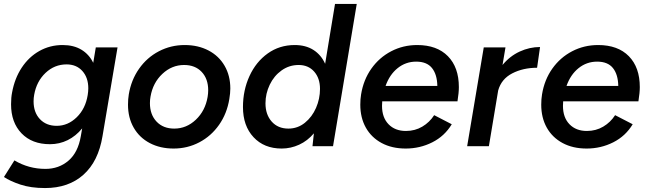

<svg xmlns="http://www.w3.org/2000/svg" viewBox="-23 -740 3280 972"><path d="M-3 156 50 72Q122 115 207 115Q275 115 323.5 73.5Q372 32 386 -50L393 -90Q361 -51 319.5 -30.5Q278 -10 230 -10Q139 -10 86 -65Q33 -120 33 -212Q33 -246 38 -271Q51 -343 87 -397.5Q123 -452 176.5 -482Q230 -512 294 -512Q350 -512 389 -488.5Q428 -465 449 -422L462 -500H572L496 -51Q475 77 399.5 144.5Q324 212 205 212Q133 212 80.5 194.5Q28 177 -3 156ZM147 -227Q147 -171 179 -137Q211 -103 264 -103Q321 -103 365.5 -146.5Q410 -190 421 -259Q424 -277 424 -293Q424 -347 394 -380.5Q364 -414 314 -414Q253 -414 207.5 -371Q162 -328 150 -260Q147 -244 147 -227Z M625 -210Q625 -238 629 -262Q641 -335 681 -392Q721 -449 781.5 -480.5Q842 -512 912 -512Q980 -512 1032.5 -484.5Q1085 -457 1114 -407Q1143 -357 1143 -292Q1143 -269 1138 -239Q1126 -165 1086 -108Q1046 -51 986 -19.5Q926 12 856 12Q788 12 735.5 -15.5Q683 -43 654 -93.5Q625 -144 625 -210ZM736 -218Q736 -160 769.5 -124.5Q803 -89 859 -89Q921 -89 968.5 -134Q1016 -179 1028 -249Q1031 -267 1031 -283Q1031 -341 998 -376Q965 -411 909 -411Q847 -411 799 -366Q751 -321 739 -251Q736 -235 736 -218Z M1566 -65Q1534 -27 1491.5 -7.5Q1449 12 1403 12Q1314 12 1260.5 -45.5Q1207 -103 1207 -198Q1207 -283 1240 -355Q1273 -427 1332.5 -469.5Q1392 -512 1469 -512Q1525 -512 1564 -487Q1603 -462 1623 -417L1673 -720H1783L1663 0H1559ZM1437 -89Q1484 -89 1520.5 -118.5Q1557 -148 1577 -194Q1597 -240 1597 -290Q1597 -344 1567.5 -377.5Q1538 -411 1489 -411Q1441 -411 1402.5 -383.5Q1364 -356 1342.5 -311Q1321 -266 1321 -217Q1321 -160 1352.5 -124.5Q1384 -89 1437 -89Z M1801 -210Q1801 -238 1805 -262Q1817 -336 1857 -392.5Q1897 -449 1957.5 -480.5Q2018 -512 2089 -512Q2189 -512 2244.5 -455.5Q2300 -399 2300 -299Q2300 -271 2293 -227H1912Q1911 -219 1911 -204Q1911 -145 1944 -111Q1977 -77 2032 -77Q2078 -77 2115 -99Q2152 -121 2175 -157L2264 -111Q2228 -51 2165.5 -19.5Q2103 12 2031 12Q1961 12 1909 -16Q1857 -44 1829 -94Q1801 -144 1801 -210ZM2191 -305Q2190 -363 2164 -395.5Q2138 -428 2084 -428Q2031 -428 1990 -395Q1949 -362 1929 -305Z M2426 -500H2536L2521 -411Q2558 -456 2608 -479Q2658 -502 2711 -502L2696 -397Q2625 -397 2570 -368.5Q2515 -340 2499 -282L2452 0H2342Z M2717 -210Q2717 -238 2721 -262Q2733 -336 2773 -392.5Q2813 -449 2873.5 -480.5Q2934 -512 3005 -512Q3105 -512 3160.5 -455.5Q3216 -399 3216 -299Q3216 -271 3209 -227H2828Q2827 -219 2827 -204Q2827 -145 2860 -111Q2893 -77 2948 -77Q2994 -77 3031 -99Q3068 -121 3091 -157L3180 -111Q3144 -51 3081.5 -19.5Q3019 12 2947 12Q2877 12 2825 -16Q2773 -44 2745 -94Q2717 -144 2717 -210ZM3107 -305Q3106 -363 3080 -395.5Q3054 -428 3000 -428Q2947 -428 2906 -395Q2865 -362 2845 -305Z"/></svg>

Font: Oak Sans Semibold
Style: Italic
Weight: 600
Italic angle: -9.49998°
Foundry: Erik Kennedy, Walven
Version: Version 1.000